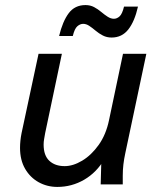

<svg xmlns="http://www.w3.org/2000/svg" viewBox="-20 -727 636 757"><path d="M59 -144Q59 -158 60.5 -172.5Q62 -187 65 -202L132 -515H224L158 -202Q156 -190 154 -179Q152 -168 152 -157Q152 -114 174.5 -93Q197 -72 235 -72Q268 -72 304 -93.5Q340 -115 369 -155.5Q398 -196 410 -254L465 -515H557L474 -123Q469 -100 466.5 -78.5Q464 -57 464 -34V0H377L380 -112L392 -100Q361 -47 312 -18.5Q263 10 206 10Q166 10 132.5 -8.5Q99 -27 79 -61.5Q59 -96 59 -144ZM213 -585Q227 -643 251 -675Q275 -707 317 -707Q336 -707 351 -699Q366 -691 379 -680Q392 -669 404.5 -661Q417 -653 429 -653Q441 -653 451.5 -662.5Q462 -672 469 -701H524Q511 -643 486 -611Q461 -579 420 -579Q401 -579 385.5 -587Q370 -595 357 -606Q344 -617 332 -625Q320 -633 308 -633Q296 -633 285 -623.5Q274 -614 267 -585Z"/></svg>

Font: Radio Canada
Style: Italic
Weight: 400
Italic angle: -12°
Designer: Charles Daoud, Etienne Aubert Bonn, Alexandre Saumier Demers, Jacques Le Bailly
Foundry: Radio-Canada
Version: Version 2.104;gftools[0.9.28.dev5+ged2979d]